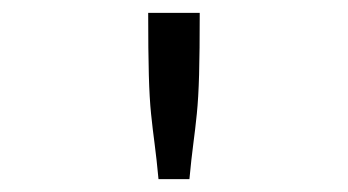

<svg xmlns="http://www.w3.org/2000/svg" viewBox="-20 -685 540 298"><path d="M210 -665H290Q290 -605 289 -569Q288 -533 285.5 -508.5Q283 -484 280 -461.5Q277 -439 274 -407H226Q223 -439 220 -461.5Q217 -484 214.5 -508Q212 -532 211 -568.5Q210 -605 210 -665Z"/></svg>

Font: Ligconsolata
Style: Regular
Weight: 400
Monospace: yes
Designer: Raph Levien, Cyreal, Brenton Simpson
Foundry: Raph Levien, Cyreal, Google
Version: Version 3.001; ttfautohint (v1.8.2.53-6de2)